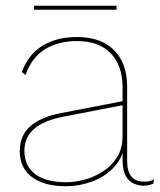

<svg xmlns="http://www.w3.org/2000/svg" viewBox="-20 -639 557 669"><path d="M407 -336Q407 -410 366 -453Q325 -496 248 -496Q185 -496 138.5 -468.5Q92 -441 69 -378L56 -388Q79 -450 128.5 -480Q178 -510 248 -510Q304 -510 343 -489.5Q382 -469 402.5 -430Q423 -391 423 -336V-78Q423 -6 482 -6Q504 -6 516 -14L515 0Q501 8 479 8Q464 8 447 1Q430 -6 418.5 -25.5Q407 -45 407 -84V-130L414 -136Q407 -87 375.5 -54.5Q344 -22 299.5 -6Q255 10 209 10Q159 10 123 -4.5Q87 -19 68 -46Q49 -73 49 -112Q49 -168 86.5 -200Q124 -232 193 -245L410 -287V-273L204 -233Q134 -220 99.5 -190.5Q65 -161 65 -114Q65 -61 102.5 -32.5Q140 -4 211 -4Q241 -4 274.5 -13Q308 -22 338.5 -41.5Q369 -61 388 -91.5Q407 -122 407 -165ZM386 -619V-605H98V-619Z"/></svg>

Font: Work Sans Thin
Style: Regular
Weight: 250
Designer: Wei Huang
Foundry: Wei Huang
Version: Version 2.012